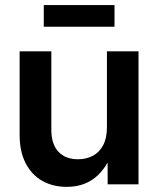

<svg xmlns="http://www.w3.org/2000/svg" viewBox="-20 -724 622 754"><path d="M241.7 9.8Q187.5 9.8 145.8 -13.9Q104 -37.6 80.6 -83.3Q57.1 -128.9 57.1 -194.8V-522.5H181.6V-214.4Q181.6 -158.2 209.2 -128.4Q236.8 -98.6 286.1 -98.6Q318.8 -98.6 344.5 -112.1Q370.1 -125.5 385 -153.6Q399.9 -181.6 399.9 -224.6V-522.5H523.9V0H402.8L402.3 -131.8H423.3Q398.9 -63 353.8 -26.6Q308.6 9.8 241.7 9.8ZM429.7 -704.1V-619.1H151.9V-704.1Z"/></svg>

Font: Inter 28pt SemiBold
Style: Regular
Weight: 600
Designer: Rasmus Andersson
Foundry: rsms
Version: Version 4.001;git-66647c0bb